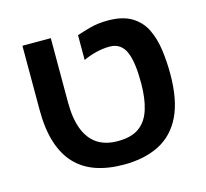

<svg xmlns="http://www.w3.org/2000/svg" viewBox="-93 -713 890 830"><g transform="rotate(-15 352.5 -298.0)"><path d="M364 12Q293 12 238.5 -7Q184 -26 147 -65.5Q110 -105 91 -166Q72 -227 72 -310V-598H199V-310Q199 -239 217.5 -190.5Q236 -142 272.5 -117.5Q309 -93 365 -93Q425 -93 460 -118Q495 -143 510.5 -192Q526 -241 526 -310Q526 -355 521.5 -389.5Q517 -424 507 -448Q497 -472 479 -484.5Q461 -497 435 -497Q405 -497 374.5 -489.5Q344 -482 316 -469V-580Q339 -588 375.5 -598Q412 -608 456 -608Q523 -608 563.5 -583Q604 -558 624 -516Q644 -474 651 -422Q658 -370 658 -316Q658 -199 623 -127Q588 -55 522 -21.5Q456 12 364 12Z"/></g></svg>

Font: Noto Sans Hebrew SemiBold
Style: Regular
Weight: 600
Designer: Monotype Design Team
Foundry: Monotype Imaging Inc.
Version: Version 2.003